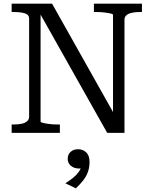

<svg xmlns="http://www.w3.org/2000/svg" viewBox="-20 -730 836 1055"><path d="M44 0V-46H55Q80 -46 99 -50Q118 -54 129 -64Q140 -74 140 -88V-628Q140 -643 129 -650.5Q118 -658 99 -661Q80 -664 55 -664H44V-710H266L613 -93L601 -90V-648Q601 -653 587.5 -656Q574 -659 553 -661.5Q532 -664 510 -664H496V-710H760V-664H748Q725 -664 705.5 -660Q686 -656 675 -646.5Q664 -637 664 -622V0H569L191 -671L203 -675V-62Q203 -58 217 -54.5Q231 -51 252 -48.5Q273 -46 294 -46H309V0ZM397 305 339 277Q362 263 381.5 247Q401 231 413.5 213.5Q426 196 426 180L442 191Q435 194 428 195Q421 196 415 196Q387 196 369.5 181Q352 166 352 143Q352 119 368 104.5Q384 90 408 90Q436 90 454 107.5Q472 125 472 160Q472 189 463.5 213.5Q455 238 438 260Q421 282 397 305Z"/></svg>

Font: Roboto Serif 28pt
Style: Regular
Weight: 400
Designer: Greg Gazdowicz
Foundry: Commercial Type
Version: Version 1.008